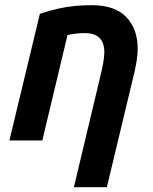

<svg xmlns="http://www.w3.org/2000/svg" viewBox="-20 -556 605 760"><path d="M272.5 185 379 -262Q383.2 -278.5 388.1 -304.5Q393 -330.5 393 -349.2Q393 -369.8 386.5 -386.6Q380 -403.5 363.1 -414.2Q346.2 -425 315.2 -425Q297 -425 279.5 -422.9Q262 -420.8 247.2 -417.2L147.5 0H17.2L137.8 -501.2Q175.8 -514 207.8 -521.2Q239.8 -528.5 272.4 -532Q305 -535.5 343.5 -535.5Q434.8 -535.5 479.9 -488.4Q525 -441.2 525 -363.2Q525 -342.2 521.5 -319.1Q518 -296 512.5 -272L403 185Z"/></svg>

Font: Ubuntu Sans
Style: Italic
Weight: 400
Italic angle: -13.5°
Designer: Dalton Maag Ltd
Foundry: Dalton Maag Ltd
Version: Version 1.006